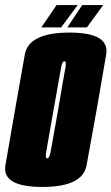

<svg xmlns="http://www.w3.org/2000/svg" viewBox="-50 -736 441 760"><path d="M117.5 4Q277.5 4 292.8 -82Q308 -168 332.5 -301Q355 -433 370.2 -520Q385.5 -607 225 -607Q64 -607 48.2 -520.2Q32.5 -433.5 9.5 -301Q-13.5 -168.5 -28.5 -82.2Q-43.5 4 117.5 4ZM137 -109Q128 -109 133 -135.2Q138 -161.5 162 -301Q187 -440 191.5 -466.8Q196 -493.5 204.5 -493.5Q214 -493.5 208.8 -467Q203.5 -440.5 180 -301Q155.5 -162 150.5 -135.5Q145.5 -109 137 -109ZM113.5 -627.5H192L257.5 -716H174ZM216.5 -627.5H294L358.5 -716H275.5Z"/></svg>

Font: Anybody UltraCondensed ExtraBold
Style: Italic
Weight: 800
Width: 1
Italic angle: -10°
Version: Version 1.113;gftools[0.9.25]